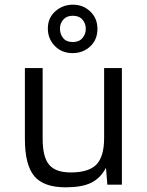

<svg xmlns="http://www.w3.org/2000/svg" viewBox="-20 -782 624 813"><path d="M257.8 11.2Q165 11.2 125.2 -36.1Q85.4 -83.5 85.4 -193.8V-493.7H160.6V-193.8Q160.6 -117.2 188 -84.5Q215.3 -51.8 279.8 -51.8Q356 -51.8 388.4 -85.4Q420.9 -119.1 420.9 -197.8V-493.7H496.1V0H434.6L428.7 -71.3Q404.8 -26.9 365.5 -7.8Q326.2 11.2 257.8 11.2ZM182.6 -661.1Q182.6 -706.1 214.1 -734.1Q245.6 -762.2 289.1 -762.2Q332 -762.2 362.3 -733.4Q392.6 -704.6 392.6 -659.7Q392.6 -613.8 361.8 -585.4Q331.1 -557.1 287.6 -557.1Q241.2 -557.1 211.9 -587.6Q182.6 -618.2 182.6 -661.1ZM233.9 -661.1Q233.9 -637.2 247.6 -620.6Q261.2 -604 288.1 -604Q314.9 -604 329.1 -620.8Q343.3 -637.7 343.3 -659.7Q343.3 -682.6 329.1 -699Q314.9 -715.3 288.1 -715.3Q262.2 -715.3 248 -699Q233.9 -682.6 233.9 -661.1Z"/></svg>

Font: Metrophobic
Style: Regular
Weight: 400
Designer: Vernon Adams
Foundry: Vernon Adams
Version: Version 3.200; ttfautohint (v1.8.4.7-5d5b);gftools[0.9.23]